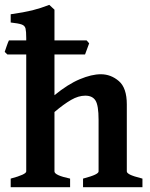

<svg xmlns="http://www.w3.org/2000/svg" viewBox="-21 -777 623 797"><path d="M23.4 0V-35.6Q87.9 -52.7 87.9 -65.4V-550.8H9.8L-1.5 -561.5Q1 -569.3 6.6 -585.4Q12.2 -601.6 16.1 -609.4H87.9V-619.1Q87.9 -646.5 85 -658.7Q82 -670.9 68.6 -675.5Q55.2 -680.2 23.4 -683.6V-717.8Q78.6 -725.6 113 -734.1Q147.5 -742.7 183.6 -756.8L205.1 -736.8V-609.4H338.4L349.1 -597.2L332 -550.8H205.1V-381.8Q261.2 -427.7 310.3 -448.2Q359.4 -468.8 397.5 -468.8Q439.5 -468.8 472.4 -440.4Q505.4 -412.1 505.4 -343.8V-65.4Q505.4 -59.1 518.6 -52.2Q531.7 -45.4 570.3 -35.6V0H323.7V-35.6Q358.9 -44.9 373.5 -52Q388.2 -59.1 388.2 -65.4V-279.8Q388.2 -339.4 375.5 -359.6Q362.8 -379.9 333 -379.9Q304.7 -379.9 274.2 -362.3Q243.7 -344.7 205.1 -312V-65.4Q205.1 -49.3 270 -35.6V0Z"/></svg>

Font: David Libre
Style: Bold
Weight: 700
Designer: Ismar David, J. Victor Gaultney, Annie Olsen and Meir Sadan
Foundry: Monotype Imaging Inc. & SIL International
Version: Version 1.100; ttfautohint (v1.8.4.7-5d5b)